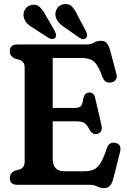

<svg xmlns="http://www.w3.org/2000/svg" viewBox="-20 -922 634 958"><path d="M29 -666.5Q29 -700 66.5 -700H408Q435 -700 449 -709.2Q463 -718.5 483 -718.5Q502.5 -718.5 512.5 -707.2Q522.5 -696 529.5 -671L561 -553Q565.5 -536 558.5 -525.2Q551.5 -514.5 537.5 -511Q523 -507.5 510.8 -513.2Q498.5 -519 491.5 -537Q477 -577 463.2 -597.8Q449.5 -618.5 431.5 -625.5Q413.5 -632.5 387 -632.5H243V-383.5H356Q374 -383.5 383.2 -393Q392.5 -402.5 395 -429Q402.5 -459.5 424.5 -460.5Q448.5 -461.5 455 -432.5L486 -298.5Q494 -263 468.5 -255Q443.5 -246.5 428 -272.5Q415 -298.5 402 -307.5Q389 -316.5 362 -316.5H243V-130.5Q243 -67.5 300 -67.5H399Q428 -67.5 447.8 -76.2Q467.5 -85 482.5 -110Q497.5 -135 513.5 -183.5Q525 -216 556.5 -209Q589 -202 578.5 -161.5L545.5 -31Q539 -6.5 528.8 5Q518.5 16.5 498 16.5Q480.5 16.5 464.8 8.2Q449 0 424 0H66.5Q29 0 29 -33.5Q29 -59 54 -70L79 -77Q103 -86.5 103 -114.5V-585.5Q103 -613.5 79 -623L54 -630Q29 -641 29 -666.5ZM370 -839.5 409 -766Q413.5 -756 414.5 -747.8Q415.5 -739.5 409 -732.5Q403.5 -726.5 394.2 -727Q385 -727.5 377 -733L308 -781.5Q285 -796 272.8 -810.2Q260.5 -824.5 257 -843Q254 -863.5 265.2 -880.5Q276.5 -897.5 298 -901Q324.5 -905.5 340.5 -887.8Q356.5 -870 370 -839.5ZM211.5 -839.5 253.5 -767Q258 -757.5 259.5 -749Q261 -740.5 255.5 -733.5Q249.5 -727.5 240.5 -727.5Q231.5 -727.5 223 -732.5L152.5 -778Q129 -791.5 116 -804.5Q103 -817.5 98.5 -836.5Q94 -857 104.8 -874.8Q115.5 -892.5 136.5 -897Q162.5 -903 179.5 -886Q196.5 -869 211.5 -839.5Z"/></svg>

Font: Fraunces 144pt SuperSoft SemiBold
Style: Regular
Weight: 600
Version: Version 1.000;[b76b70a41]